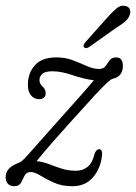

<svg xmlns="http://www.w3.org/2000/svg" viewBox="-26 -636 471 664"><path d="M327 -101Q323 -55.5 296.5 -23.8Q270 8 224.5 8Q188 8 160.8 -4.2Q133.5 -16.5 113.8 -28.8Q94 -41 80 -41Q65 -41 59.2 -28.8Q53.5 -16.5 46.8 -4.2Q40 8 23 8Q9 8 1.2 -0.5Q-6.5 -9 -6.5 -23Q-6.5 -39.5 4.2 -51.8Q15 -64 41 -74Q48 -76.5 59.2 -88.2Q70.5 -100 96.8 -130Q123 -160 174.5 -217.5Q223.5 -272.5 253.2 -305.8Q283 -339 298.5 -358.5Q264 -362.5 225 -376Q186 -389.5 155.5 -389.5Q130 -389.5 120.2 -380.5Q110.5 -371.5 110.5 -359Q110.5 -346.5 121 -337Q132 -327 132 -314.5Q132 -293 108.5 -293Q92.5 -293 81.5 -305.8Q70.5 -318.5 70.5 -342Q70.5 -384 95 -410.8Q119.5 -437.5 168 -437.5Q200.5 -437.5 226.5 -427.5Q252.5 -417.5 274.5 -407.5Q296.5 -397.5 316.5 -397.5Q332 -397.5 339 -407.5Q346 -417.5 353.2 -427.5Q360.5 -437.5 376 -437.5Q399 -437.5 399 -407Q399 -391 390.8 -379.5Q382.5 -368 363.5 -363.5Q358 -362 345.8 -351.2Q333.5 -340.5 304 -308.8Q274.5 -277 217 -213Q185 -177.5 164 -153.5Q143 -129.5 128.2 -112.2Q113.5 -95 100.5 -78.5Q121 -77 142.2 -68.8Q163.5 -60.5 186.8 -53Q210 -45.5 236.5 -45.5Q260 -45.5 276.8 -58.8Q293.5 -72 301.5 -105.5Q308 -120.5 317 -120Q328.5 -119 327 -101ZM345 -575Q363.5 -596 377.5 -607.5Q391.5 -619 407 -615.5Q419 -613.5 423 -603.5Q427 -593.5 421.5 -581.5Q416.5 -569.5 404.5 -559.8Q392.5 -550 375.5 -539.5L281.5 -473Q269.5 -466 264.5 -473Q261.5 -477 264 -482Q266.5 -487 270.5 -491.5Z"/></svg>

Font: Fraunces 144pt S100 Light
Style: Italic
Weight: 300
Italic angle: -16°
Version: Version 1.000; ttfautohint (v1.8.3)